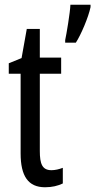

<svg xmlns="http://www.w3.org/2000/svg" viewBox="-20 -780 402 810"><path d="M362 -750V-760H277C276 -728 260 -633 255 -611V-600H300C322 -634 353 -707 362 -750ZM197 -62C158 -62 148 -89 148 -143V-469H238V-537H148V-658H93L71 -535L17 -513V-469H67V-133C67 -37 99 10 170 10C200 10 224 4 245 -6V-72C229 -66 213 -62 197 -62Z"/></svg>

Font: Noto Sans Gujarati ExtraCondensed
Style: Regular
Weight: 400
Width: 2
Designer: Jelle Bosma - Monotype Design Team, Universal Thirst
Foundry: Monotype Imaging Inc.
Version: Version 2.106